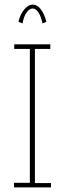

<svg xmlns="http://www.w3.org/2000/svg" viewBox="-20 -816 290 836"><path d="M41 0V-20H110V-603H42V-623H199V-603H132V-19H202V0ZM78 -714 60 -721Q69 -756 86.5 -776Q104 -796 122 -796Q142 -796 157.5 -776Q173 -756 182 -721L165 -714Q159 -744 147.5 -761.5Q136 -779 122 -779Q109 -779 96.5 -762.5Q84 -746 78 -714Z"/></svg>

Font: Inconsolata UltraCondensed ExtraLight
Style: Regular
Weight: 200
Width: 1
Monospace: yes
Designer: Raph Levien, Cyreal, Brenton Simpson
Foundry: Raph Levien, Cyreal, Google
Version: Version 3.100; ttfautohint (v1.8.4.7-5d5b)